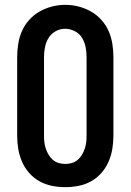

<svg xmlns="http://www.w3.org/2000/svg" viewBox="-20 -766 540 794"><path d="M250 8Q222 8 194.5 2.5Q167 -3 143 -16.5Q119 -30 100.5 -51Q82 -72 71 -97.5Q60 -123 55.5 -150Q51 -177 51 -205V-530Q51 -558 55.5 -585.5Q60 -613 71 -638Q82 -663 101 -684Q120 -705 144 -718.5Q168 -732 195 -739Q222 -746 250 -746Q278 -746 305 -739Q332 -732 356 -718.5Q380 -705 399 -684Q418 -663 429 -638Q440 -613 444.5 -585.5Q449 -558 449 -530V-205Q449 -177 444.5 -150Q440 -123 429 -97.5Q418 -72 399.5 -51Q381 -30 357 -16.5Q333 -3 305.5 2.5Q278 8 250 8ZM250 -88Q264 -88 277.5 -92Q291 -96 301.5 -105Q312 -114 319 -126Q326 -138 330.5 -151Q335 -164 336.5 -177.5Q338 -191 338 -205V-530Q338 -551 334 -571.5Q330 -592 319 -610Q308 -628 288.5 -637.5Q269 -647 249 -647Q228 -647 209.5 -636.5Q191 -626 180.5 -608.5Q170 -591 166 -570.5Q162 -550 162 -530V-205Q162 -191 163.5 -177.5Q165 -164 169.5 -151Q174 -138 181 -126Q188 -114 198.5 -105Q209 -96 222.5 -92Q236 -88 250 -88Z"/></svg>

Font: iosevka_custom_sans_ss08
Style: Bold
Weight: 700
Designer: Belleve Invis
Foundry: Belleve Invis
Version: Version 10.3.0; ttfautohint (v1.8.3)